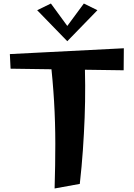

<svg xmlns="http://www.w3.org/2000/svg" viewBox="-20 -1057 759 1090"><path d="M290 13Q294 -121 294 -241Q294 -361 287 -480.5Q280 -600 265 -730L459 -761Q463 -665 463.5 -572.5Q464 -480 460.5 -389Q457 -298 450.5 -204.5Q444 -111 433 -13ZM682 -658 40 -667 36 -750 683 -783ZM269 -1037 375 -892 362 -823 191 -999ZM456 -1037 533 -999 362 -823 349 -892Z"/></svg>

Font: Marhey Medium
Style: Regular
Weight: 500
Designer: Nur Syamsi & Bustanul Arifin
Foundry: Namelatype
Version: Version 1.000